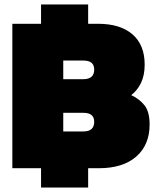

<svg xmlns="http://www.w3.org/2000/svg" viewBox="-20 -750 702 856"><path d="M163 86V0H35V-644H163V-730H373V-644H417Q516 -644 570.5 -597Q625 -550 625 -462Q625 -414 608.5 -380Q592 -346 565 -326Q603 -308 625 -279.5Q647 -251 647 -195Q647 -104 587.5 -52Q528 0 421 0H373V86ZM262 -397H352Q400 -397 400 -440Q400 -480 352 -480H262ZM262 -164H352Q400 -164 400 -207Q400 -247 352 -247H262Z"/></svg>

Font: Kanit Black
Style: Regular
Weight: 900
Designer: Katatrad Team
Foundry: CadsonDemak
Version: Version 2.000; ttfautohint (v1.8.3)